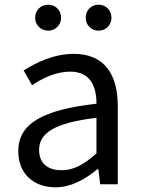

<svg xmlns="http://www.w3.org/2000/svg" viewBox="-20 -787 604 820"><path d="M217 13C284 13 345 -22 397 -65H400L408 0H483V-334C483 -468 427 -557 295 -557C208 -557 131 -518 81 -486L117 -423C160 -452 217 -481 280 -481C369 -481 392 -414 392 -344C161 -318 58 -259 58 -141C58 -43 126 13 217 13ZM243 -60C189 -60 147 -85 147 -147C147 -217 209 -262 392 -284V-132C339 -85 296 -60 243 -60ZM186 -656C217 -656 241 -681 241 -711C241 -743 217 -767 186 -767C154 -767 130 -743 130 -711C130 -681 154 -656 186 -656ZM401 -656C433 -656 456 -681 456 -711C456 -743 433 -767 401 -767C369 -767 346 -743 346 -711C346 -681 369 -656 401 -656Z"/></svg>

Font: Noto Sans T Chinese Regular
Style: Regular
Weight: 400
Designer: Ryoko NISHIZUKA (kana & ideographs); Paul D. Hunt (Latin, Greek & Cyrillic); Wenlong ZHANG (bopomofo); Sandoll Communica
Foundry: Adobe Systems Incorporated
Version: Version 1.000;PS 1;hotconv 1.0.78;makeotf.lib2.5.61930